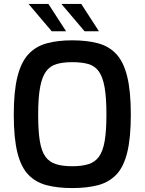

<svg xmlns="http://www.w3.org/2000/svg" viewBox="-20 -950 735 976"><path d="M347 6Q273 6 217.5 -8.5Q162 -23 124.5 -61.5Q87 -100 68.5 -174Q50 -248 50 -367Q50 -487 69 -561.5Q88 -636 125.5 -675.5Q163 -715 218.5 -730Q274 -745 347 -745Q422 -745 478 -730Q534 -715 571 -675.5Q608 -636 626.5 -561.5Q645 -487 645 -367Q645 -248 626.5 -174Q608 -100 570.5 -61.5Q533 -23 477.5 -8.5Q422 6 347 6ZM347 -105Q396 -105 429.5 -115.5Q463 -126 483 -153.5Q503 -181 512 -232.5Q521 -284 521 -367Q521 -455 511.5 -507.5Q502 -560 482 -587.5Q462 -615 429 -624.5Q396 -634 347 -634Q301 -634 268 -624.5Q235 -615 214.5 -587.5Q194 -560 184 -507.5Q174 -455 174 -367Q174 -284 182.5 -232.5Q191 -181 211 -153.5Q231 -126 264.5 -115.5Q298 -105 347 -105ZM410 -791 292 -930H393L483 -791ZM243 -791 125 -930H226L316 -791Z"/></svg>

Font: Exo Thin SemiBold
Style: Regular
Weight: 600
Version: Version 2.000